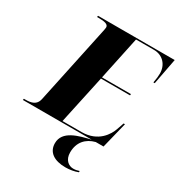

<svg xmlns="http://www.w3.org/2000/svg" viewBox="-252 -858 1156 1241"><g transform="rotate(30 326.5 -237.0)"><path d="M-34 0H480C394 20 285 46 285 138C285 204 336 240 421 240C454 240 487 234 513 224L514 214C498 219 487 222 469 222C435 222 400 196 400 141C400 64 444 17 510 0H568L616 -194H606L588 -142C573 -98 523 -10 398 -10H256L334 -372H551L552 -382H336L404 -704H538C606 -704 648 -653 648 -591C648 -570 646 -555 640 -520H650L687 -714H115L113 -704H126C169 -704 198 -698 198 -675C198 -667 195 -656 193 -645L70 -65C60 -19 22 -10 -19 -10H-32Z"/></g></svg>

Font: Noto Serif Display Black
Style: Italic
Weight: 900
Italic angle: -12°
Designer: Monotype Design Team
Foundry: Monotype Imaging Inc.
Version: Version 2.009